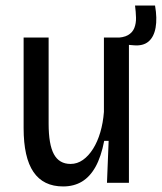

<svg xmlns="http://www.w3.org/2000/svg" viewBox="-20 -658 583 691"><path d="M207 13Q136 13 100.5 -39Q65 -91 65 -197V-523H155V-213Q155 -138 174 -103Q193 -68 234 -68Q258 -68 278.5 -82.5Q299 -97 315 -122.5Q331 -148 341 -182Q351 -216 354 -255V-523H444V-207V0H365L371 -151H355Q344 -94 324 -58Q304 -22 275 -4.5Q246 13 207 13ZM461 -495 391 -501 393 -522Q424 -522 440.5 -531.5Q457 -541 463.5 -557.5Q470 -574 469.5 -594.5Q469 -615 466 -638H538Q546 -592 540 -558.5Q534 -525 514.5 -508.5Q495 -492 461 -495Z"/></svg>

Font: Bricolage Grotesque SemiCondensed
Style: Regular
Weight: 400
Width: 4
Designer: Mathieu Triay
Foundry: Atelier Triay
Version: Version 1.001;gftools[0.9.33.dev8+g029e19f]